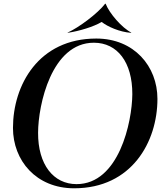

<svg xmlns="http://www.w3.org/2000/svg" viewBox="-20 -1002 877 1036"><path d="M380 14C691 14 829.5 -237 829.5 -468.5C829.5 -644 704 -794 499.5 -794C188 -794 50 -543 50 -311.5C50 -136 175 14 380 14ZM393 -8.5C268.5 -8.5 184.5 -114 185.5 -286C186 -436.5 258 -771.5 486.5 -771.5C613.5 -771.5 694.5 -666 694 -494C693 -343.5 621.5 -8.5 393 -8.5ZM529.5 -883H527.5C485.5 -858 407.5 -834 345.5 -825L344.5 -826C404.5 -852.5 508 -930 547.5 -982H550C570 -930 638 -851.5 689 -826L686 -825C626 -829 559 -859 529.5 -883Z"/></svg>

Font: Beautique Display
Style: Bold
Weight: 700
Italic angle: -12°
Designer: Nhat-Quang Ngo
Version: Version 1.100;Glyphs 3.2.3 (3260)